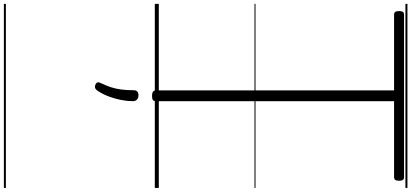

<svg xmlns="http://www.w3.org/2000/svg" viewBox="-570 -736 2064 963"><g transform="rotate(90 461.5 -255.0)"><path d="M461 14Q434 14 434 -5V-1200H53Q45 -1200 40.5 -1205.5Q36 -1211 36 -1225Q36 -1239 40.5 -1244.5Q45 -1250 53 -1250H870Q878 -1250 882.5 -1244.5Q887 -1239 887 -1225Q887 -1211 882.5 -1205.5Q878 -1200 870 -1200H488V-5Q488 5 482 9.5Q476 14 461 14ZM405 298Q395 293 393.5 286.5Q392 280 399 267Q411 242 418.5 218.5Q426 195 429.5 168Q433 141 433 106Q433 95 439 88.5Q445 82 458 82Q473 82 480.5 90Q488 98 488 110Q488 137 482 168.5Q476 200 464.5 230.5Q453 261 437 285Q431 295 424 298.5Q417 302 405 298ZM0 747H923V757H0ZM0 -20H923V0H0ZM0 -505H923V-500H0ZM0 -1267H923V-1257H0Z"/></g></svg>

Font: Playwrite VN Guides
Style: Regular
Weight: 400
Designer: Veronika Burian, José Scaglione
Foundry: TypeTogether
Version: Version 1.003